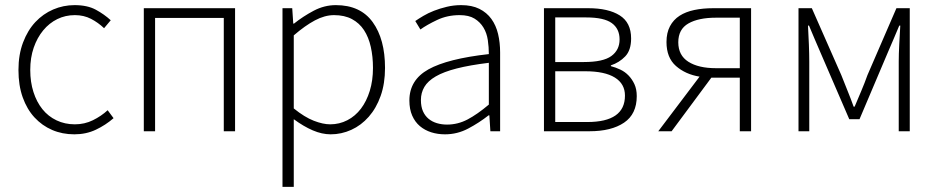

<svg xmlns="http://www.w3.org/2000/svg" viewBox="-20 -512 3661 749"><path d="M270 12Q223 12 183.5 -5Q144 -22 114.5 -54Q85 -86 68.5 -132.5Q52 -179 52 -239Q52 -299 70 -346.5Q88 -394 118 -426Q148 -458 187.5 -475Q227 -492 271 -492Q321 -492 354 -474Q387 -456 412 -433L386 -402Q363 -424 335 -438.5Q307 -453 272 -453Q235 -453 203.5 -437.5Q172 -422 148.5 -393.5Q125 -365 111.5 -326Q98 -287 98 -239Q98 -192 110.5 -153Q123 -114 145.5 -86Q168 -58 200.5 -42.5Q233 -27 272 -27Q310 -27 342.5 -43Q375 -59 400 -82L423 -51Q392 -24 354 -6Q316 12 270 12Z M541 0V-480H897V0H853V-442H585V0Z M1082 217V-480H1120L1124 -420H1127Q1162 -448 1203.5 -470Q1245 -492 1290 -492Q1386 -492 1434 -425.5Q1482 -359 1482 -247Q1482 -186 1465 -138Q1448 -90 1418.5 -56.5Q1389 -23 1350.5 -5.5Q1312 12 1270 12Q1236 12 1200 -3.5Q1164 -19 1126 -47V217ZM1268 -27Q1304 -27 1335 -43Q1366 -59 1388 -88Q1410 -117 1422.5 -157.5Q1435 -198 1435 -247Q1435 -291 1426.5 -329Q1418 -367 1400 -394.5Q1382 -422 1353 -437.5Q1324 -453 1283 -453Q1247 -453 1208.5 -432.5Q1170 -412 1126 -374V-89Q1168 -55 1204 -41Q1240 -27 1268 -27Z M1716 12Q1687 12 1662 4Q1637 -4 1618 -20Q1599 -36 1588 -61Q1577 -86 1577 -120Q1577 -200 1651.5 -241.5Q1726 -283 1887 -301Q1887 -328 1883 -355.5Q1879 -383 1866 -404.5Q1853 -426 1831 -439.5Q1809 -453 1773 -453Q1725 -453 1685 -434Q1645 -415 1620 -397L1600 -430Q1613 -439 1631.5 -450Q1650 -461 1673 -470Q1696 -479 1723 -485.5Q1750 -492 1779 -492Q1821 -492 1850 -477.5Q1879 -463 1897 -438Q1915 -413 1923 -379.5Q1931 -346 1931 -307V0H1893L1889 -62H1886Q1849 -33 1806.5 -10.5Q1764 12 1716 12ZM1724 -26Q1766 -26 1804 -46Q1842 -66 1887 -104V-267Q1813 -258 1762 -245Q1711 -232 1680 -214Q1649 -196 1635.5 -173Q1622 -150 1622 -122Q1622 -96 1630 -78Q1638 -60 1652 -48.5Q1666 -37 1684.5 -31.5Q1703 -26 1724 -26Z M2102 0V-480H2275Q2353 -480 2397.5 -452Q2442 -424 2442 -362Q2442 -316 2419 -292Q2396 -268 2363 -257V-254Q2382 -249 2400 -240.5Q2418 -232 2432 -217.5Q2446 -203 2455 -183.5Q2464 -164 2464 -137Q2464 -67 2414.5 -33.5Q2365 0 2280 0ZM2146 -270H2258Q2333 -270 2365 -293.5Q2397 -317 2397 -358Q2397 -400 2366.5 -422Q2336 -444 2267 -444H2146ZM2146 -36H2271Q2418 -36 2418 -139Q2418 -185 2378.5 -209.5Q2339 -234 2263 -234H2146Z M2866 0V-209H2756H2755L2600 0H2548L2709 -213Q2654 -222 2617 -254.5Q2580 -287 2580 -348Q2580 -384 2593.5 -409.5Q2607 -435 2631 -450.5Q2655 -466 2688.5 -473Q2722 -480 2762 -480H2910V0ZM2773 -246H2866V-443H2773Q2705 -443 2665.5 -420.5Q2626 -398 2626 -347Q2626 -296 2665.5 -271Q2705 -246 2773 -246Z M3095 0V-480H3147L3262 -219Q3274 -188 3286.5 -157.5Q3299 -127 3310 -96H3314Q3327 -127 3340 -157.5Q3353 -188 3364 -219L3477 -480H3529V0H3486V-272Q3486 -300 3488 -338.5Q3490 -377 3492 -412H3488Q3477 -386 3466.5 -361Q3456 -336 3445 -311L3333 -47H3293L3179 -311Q3168 -336 3157.5 -361Q3147 -386 3136 -412H3132Q3134 -377 3135.5 -338.5Q3137 -300 3137 -272V0Z"/></svg>

Font: CV Source Sans Light
Style: Regular
Weight: 300
Designer: Paul D. Hunt
Foundry: Adobe Systems Incorporated
Version: Version 3.001